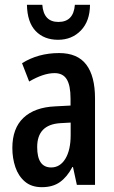

<svg xmlns="http://www.w3.org/2000/svg" viewBox="-20 -774 478 804"><path d="M227.5 -551.8Q304.7 -551.8 341.3 -503.4Q377.9 -455.1 377.9 -361.8V0H301.8L285.6 -74.7H283.2Q261.2 -33.2 231.2 -11.7Q201.2 9.8 155.3 9.8Q111.8 9.8 84.5 -13.4Q57.1 -36.6 44.4 -74Q31.7 -111.3 31.7 -154.3Q31.7 -236.8 78.4 -280.8Q125 -324.7 210.9 -328.6L275.4 -332V-361.3Q275.4 -416 259.5 -441.9Q243.7 -467.8 208.5 -467.8Q162.1 -467.8 102.1 -432.6L72.3 -509.3Q140.1 -551.8 227.5 -551.8ZM275.9 -260.7 232.9 -258.3Q135.7 -252.4 135.7 -158.2Q135.7 -72.8 194.3 -72.8Q231.4 -72.8 253.7 -109.1Q275.9 -145.5 275.9 -208.5ZM356.9 -753.9Q356.4 -685.5 318.8 -646.5Q281.2 -607.4 223.1 -607.4Q164.6 -607.4 129.4 -644Q94.2 -680.7 92.8 -753.9H157.2Q162.6 -682.1 224.6 -682.1Q288.1 -682.1 293.5 -753.9Z"/></svg>

Font: Open Sans Condensed SemiBold
Style: Regular
Weight: 600
Width: 3
Designer: Monotype Design Team
Foundry: Monotype Imaging Inc.
Version: Version 3.000; ttfautohint (v1.8.4)